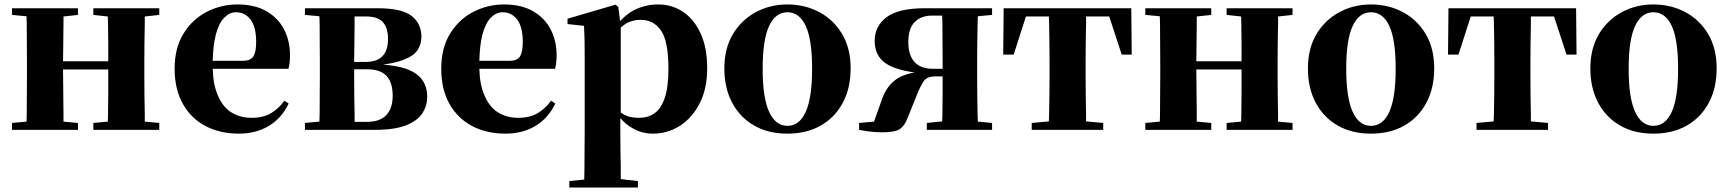

<svg xmlns="http://www.w3.org/2000/svg" viewBox="-20 -583 7762 862"><path d="M34 0V-31L99 -37Q99 -51 100 -69Q100 -111 100.5 -157Q101 -203 101 -238V-308Q101 -343 100.5 -389Q100 -435 100 -478Q99 -495 99 -510L34 -516V-546H330V-516L265 -509Q265 -495 265 -477Q264 -434 264 -386Q263 -344 263 -308H466Q466 -344 466 -386Q465 -434 465 -477Q464 -495 464 -509L399 -516V-546H695V-516L630 -509Q630 -495 630 -478Q629 -435 628.5 -389Q628 -343 628 -308V-238Q628 -203 628.5 -157Q629 -111 630 -69Q630 -51 630 -37L695 -31V0H399V-31L464 -37Q464 -52 465 -70Q465 -114 466 -168Q466 -220 466 -271H263Q263 -220 264 -168Q264 -114 265 -70Q265 -52 265 -37L330 -31V0Z M1052 17Q968 17 903 -17Q838 -51 801 -116.5Q764 -182 764 -275Q764 -368 804 -432.5Q844 -497 908.5 -530Q973 -563 1046 -563Q1124 -563 1176.5 -532.5Q1229 -502 1255.5 -450.5Q1282 -399 1282 -335Q1282 -301 1275 -274H935Q937 -202 958 -155Q980 -102 1019.5 -78Q1059 -54 1109 -54Q1162 -54 1197 -75Q1232 -96 1257 -131L1276 -118Q1245 -53 1187.5 -18Q1130 17 1052 17ZM935 -310H1070Q1105 -310 1117.5 -329.5Q1130 -349 1130 -395Q1130 -462 1105 -495Q1080 -528 1039 -528Q1011 -528 987 -504Q963 -480 949 -428Q937 -382 935 -310Z M1349 0V-31L1414 -37Q1414 -51 1415 -69Q1415 -111 1415.5 -157Q1416 -203 1416 -238V-308Q1416 -343 1415.5 -389Q1415 -435 1415 -478Q1414 -495 1414 -510L1349 -516V-546H1676Q1784 -546 1828 -511.5Q1872 -477 1872 -417Q1872 -386 1855.5 -359.5Q1839 -333 1793 -315Q1758 -301 1700 -293Q1761 -288 1801 -275Q1854 -256 1876 -224Q1898 -192 1898 -148Q1898 -109 1877 -75.5Q1856 -42 1804.5 -21Q1753 0 1661 0ZM1572 -36H1629Q1685 -36 1714 -66Q1743 -96 1743 -153Q1743 -212 1715.5 -242Q1688 -272 1627 -272H1570V-238Q1570 -203 1570.5 -157Q1571 -111 1572 -69Q1572 -51 1572 -36ZM1570 -305H1622Q1722 -305 1722 -408Q1722 -458 1699 -483.5Q1676 -509 1625 -509H1572Q1572 -495 1572 -478Q1571 -434 1571 -385Q1570 -343 1570 -305Z M2249 17Q2165 17 2100 -17Q2035 -51 1998 -116.5Q1961 -182 1961 -275Q1961 -368 2001 -432.5Q2041 -497 2105.5 -530Q2170 -563 2243 -563Q2321 -563 2373.5 -532.5Q2426 -502 2452.5 -450.5Q2479 -399 2479 -335Q2479 -301 2472 -274H2132Q2134 -202 2155 -155Q2177 -102 2216.5 -78Q2256 -54 2306 -54Q2359 -54 2394 -75Q2429 -96 2454 -131L2473 -118Q2442 -53 2384.5 -18Q2327 17 2249 17ZM2132 -310H2267Q2302 -310 2314.5 -329.5Q2327 -349 2327 -395Q2327 -462 2302 -495Q2277 -528 2236 -528Q2208 -528 2184 -504Q2160 -480 2146 -428Q2134 -382 2132 -310Z M2536 259V230L2603 223Q2603 196 2604 168Q2604 124 2604.5 83Q2605 42 2605 7V-320Q2605 -369 2604.5 -400Q2604 -431 2602 -467L2528 -475V-499L2743 -562L2756 -552L2764 -488Q2790 -517 2822 -535Q2874 -563 2935 -563Q2997 -563 3046.5 -530Q3096 -497 3125.5 -433Q3155 -369 3155 -276Q3155 -185 3121.5 -119.5Q3088 -54 3033 -18.5Q2978 17 2911 17Q2861 17 2819 -8Q2790 -24 2765 -53V6Q2765 41 2765.5 82.5Q2766 124 2767 168Q2767 195 2767 221L2844 230V259ZM2767 -78Q2782 -67 2796 -62Q2819 -54 2850 -54Q2889 -54 2918.5 -74.5Q2948 -95 2964.5 -143.5Q2981 -192 2981 -275Q2981 -397 2948 -445.5Q2915 -494 2856 -494Q2828 -494 2802 -483Q2786 -476 2767 -459Z M3515 17Q3429 17 3365.5 -19.5Q3302 -56 3267 -122Q3232 -188 3232 -276Q3232 -365 3270 -429Q3308 -493 3372.5 -528Q3437 -563 3515 -563Q3594 -563 3658.5 -528.5Q3723 -494 3761 -430Q3799 -366 3799 -276Q3799 -187 3763.5 -121Q3728 -55 3664.5 -19Q3601 17 3515 17ZM3515 -18Q3569 -18 3597.5 -81Q3626 -144 3626 -274Q3626 -405 3597.5 -466.5Q3569 -528 3515 -528Q3462 -528 3433 -466.5Q3404 -405 3404 -274Q3404 -144 3433 -81Q3462 -18 3515 -18Z M4132 -546H4434V-516L4370 -510Q4369 -495 4369 -478Q4368 -435 4367.5 -389Q4367 -343 4367 -308V-238Q4367 -203 4367.5 -157Q4368 -111 4369 -69Q4369 -51 4370 -37L4434 -31V0H4141V-31L4210 -38Q4210 -52 4211 -69Q4211 -112 4212 -162Q4212 -203 4212 -240H4178Q4141 -240 4126 -217Q4111 -194 4096 -156L4055 -54Q4042 -19 4020.5 -4Q3999 11 3943 11Q3919 11 3893.5 8.5Q3868 6 3837 0V-31L3904 -37L3940 -138Q3960 -196 4005 -228Q4036 -249 4086 -258Q4038 -264 4004 -276Q3953 -293 3930 -323.5Q3907 -354 3907 -400Q3907 -465 3960 -505.5Q4013 -546 4132 -546ZM4210 -513H4165Q4116 -513 4087 -484.5Q4058 -456 4058 -394Q4058 -336 4085.5 -305Q4113 -274 4170 -274H4212V-308Q4212 -343 4211.5 -389Q4211 -435 4211 -478Q4210 -497 4210 -513Z M4484 -338 4486 -546H5059L5061 -338H5016L4960 -509H4856Q4856 -495 4856 -478Q4855 -435 4854.5 -389Q4854 -343 4854 -308V-238Q4854 -203 4854.5 -157Q4855 -111 4856 -69Q4856 -52 4856 -38L4933 -31V0H4612V-31L4689 -38Q4690 -52 4690 -69Q4691 -111 4691.5 -157Q4692 -203 4692 -238V-308Q4692 -343 4691.5 -389Q4691 -435 4690 -478Q4690 -495 4689 -509H4586L4531 -338Z M5122 0V-31L5187 -37Q5187 -51 5188 -69Q5188 -111 5188.5 -157Q5189 -203 5189 -238V-308Q5189 -343 5188.5 -389Q5188 -435 5188 -478Q5187 -495 5187 -510L5122 -516V-546H5418V-516L5353 -509Q5353 -495 5353 -477Q5352 -434 5352 -386Q5351 -344 5351 -308H5554Q5554 -344 5554 -386Q5553 -434 5553 -477Q5552 -495 5552 -509L5487 -516V-546H5783V-516L5718 -509Q5718 -495 5718 -478Q5717 -435 5716.5 -389Q5716 -343 5716 -308V-238Q5716 -203 5716.5 -157Q5717 -111 5718 -69Q5718 -51 5718 -37L5783 -31V0H5487V-31L5552 -37Q5552 -52 5553 -70Q5553 -114 5554 -168Q5554 -220 5554 -271H5351Q5351 -220 5352 -168Q5352 -114 5353 -70Q5353 -52 5353 -37L5418 -31V0Z M6135 17Q6049 17 5985.5 -19.5Q5922 -56 5887 -122Q5852 -188 5852 -276Q5852 -365 5890 -429Q5928 -493 5992.5 -528Q6057 -563 6135 -563Q6214 -563 6278.5 -528.5Q6343 -494 6381 -430Q6419 -366 6419 -276Q6419 -187 6383.5 -121Q6348 -55 6284.5 -19Q6221 17 6135 17ZM6135 -18Q6189 -18 6217.5 -81Q6246 -144 6246 -274Q6246 -405 6217.5 -466.5Q6189 -528 6135 -528Q6082 -528 6053 -466.5Q6024 -405 6024 -274Q6024 -144 6053 -81Q6082 -18 6135 -18Z M6481 -338 6483 -546H7056L7058 -338H7013L6957 -509H6853Q6853 -495 6853 -478Q6852 -435 6851.5 -389Q6851 -343 6851 -308V-238Q6851 -203 6851.5 -157Q6852 -111 6853 -69Q6853 -52 6853 -38L6930 -31V0H6609V-31L6686 -38Q6687 -52 6687 -69Q6688 -111 6688.5 -157Q6689 -203 6689 -238V-308Q6689 -343 6688.5 -389Q6688 -435 6687 -478Q6687 -495 6686 -509H6583L6528 -338Z M7403 17Q7317 17 7253.5 -19.5Q7190 -56 7155 -122Q7120 -188 7120 -276Q7120 -365 7158 -429Q7196 -493 7260.5 -528Q7325 -563 7403 -563Q7482 -563 7546.5 -528.5Q7611 -494 7649 -430Q7687 -366 7687 -276Q7687 -187 7651.5 -121Q7616 -55 7552.5 -19Q7489 17 7403 17ZM7403 -18Q7457 -18 7485.5 -81Q7514 -144 7514 -274Q7514 -405 7485.5 -466.5Q7457 -528 7403 -528Q7350 -528 7321 -466.5Q7292 -405 7292 -274Q7292 -144 7321 -81Q7350 -18 7403 -18Z"/></svg>

Font: Early Summer Mincho Heavy
Style: Regular
Weight: 900
Designer: GuiWonder
Version: Version 1.002